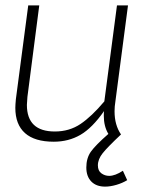

<svg xmlns="http://www.w3.org/2000/svg" viewBox="-20 -520 569 714"><path d="M453 150Q435 161 412.5 167.5Q390 174 371 174Q338 174 319.5 155Q301 136 301 103Q301 68 318 44Q335 20 383 -22Q366 -50 366 -90Q366 -102 367 -107Q323 -44 279 -18.5Q235 7 180 7Q109 7 73 -25Q37 -57 37 -119Q37 -129 39 -151L85 -500H126L82 -160Q80 -138 80 -130Q80 -31 184 -31Q238 -31 279.5 -59Q321 -87 368 -143L415 -500H456L409 -142Q406 -124 406 -106Q406 -55 430 -20Q380 27 362 49.5Q344 72 344 95Q344 115 357 124.5Q370 134 386 134Q408 134 437 115Z"/></svg>

Font: Bellota Text Light
Style: Italic
Weight: 300
Italic angle: -7.5°
Designer: Kemie Guaida
Foundry: Kemie Guaida
Version: Version 4.001